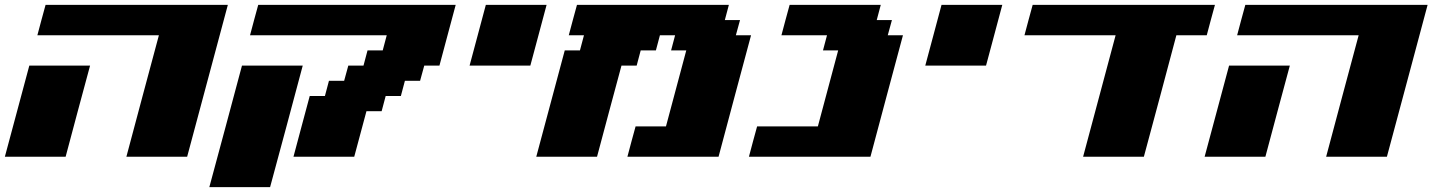

<svg xmlns="http://www.w3.org/2000/svg" viewBox="-20 -645 5894 790"><path d="M500 0H750Q777.8 -104 833.7 -312.3Q889.6 -520.5 917.5 -625H167.5Q161.6 -604 150.4 -562.3Q139.2 -520.5 133.8 -500H633.8Q611.3 -417 566.7 -250Q522 -83 500 0ZM0 0H250Q266.6 -62.5 300 -187.5Q333.5 -312.5 350.6 -375H100.6Q84 -312.5 50.3 -187.5Q16.6 -62.5 0 0Z M841.3 125H1091.3Q1113.8 42 1158.7 -124.8Q1203.6 -291.5 1225.6 -375H975.6Q953.6 -292 908.7 -125Q863.8 42 841.3 125ZM1187.5 0H1437.5L1487.8 -187.5H1550.3L1566.9 -250H1629.4L1646 -312.5H1708.5L1725.6 -375H1788.1Q1799.3 -416.5 1821.5 -500Q1843.8 -583.5 1855 -625H1042.5Q1036.6 -604 1025.4 -562.3Q1014.2 -520.5 1008.8 -500H1571.3L1554.7 -437.5H1492.2L1475.6 -375H1413.1L1396 -312.5H1333.5L1316.9 -250H1254.4Q1243.2 -208.5 1220.9 -125.2Q1198.7 -42 1187.5 0Z M1912.1 -375H2162.1Q2173.3 -416.5 2195.6 -500Q2217.8 -583.5 2229 -625H1979Q1967.8 -583.5 1945.6 -500Q1923.3 -416.5 1912.1 -375Z M2561.5 0H2936.5Q2958.5 -83 3003.2 -250Q3047.9 -417 3070.3 -500H3007.8L3024.9 -562.5H2962.4L2979 -625H2354Q2348.1 -604 2336.9 -562.3Q2325.7 -520.5 2320.3 -500H2382.8L2366.2 -437.5H2303.7L2186.5 0H2436.5Q2453.1 -62.5 2486.6 -187.5Q2520 -312.5 2537.1 -375H2599.6L2616.2 -437.5H2678.7L2695.3 -500H2757.8L2741.2 -437.5H2803.7L2720.2 -125H2595.2Q2589.4 -104 2578.1 -62.5Q2566.9 -21 2561.5 0Z M3061.5 0H3561.5Q3583.5 -83 3628.2 -250Q3672.9 -417 3695.3 -500H3632.8L3649.9 -562.5H3587.4L3604 -625H3229Q3223.1 -604 3211.9 -562.3Q3200.7 -520.5 3195.3 -500H3382.8L3366.2 -437.5H3428.7L3345.2 -125H3095.2Q3089.4 -104 3078.1 -62.5Q3066.9 -21 3061.5 0Z M3787.1 -375H4037.1Q4048.3 -416.5 4070.6 -500Q4092.8 -583.5 4104 -625H3854Q3842.8 -583.5 3820.6 -500Q3798.3 -416.5 3787.1 -375Z M4436.5 0H4686.5Q4709 -83 4753.7 -250Q4798.3 -417 4820.3 -500H4945.3Q4950.7 -520.5 4961.9 -562.3Q4973.1 -604 4979 -625H4229Q4223.1 -604 4211.9 -562.3Q4200.7 -520.5 4195.3 -500H4570.3Q4548.3 -417 4503.4 -250Q4458.5 -83 4436.5 0Z M5436.5 0H5686.5Q5714.4 -104 5770.3 -312.3Q5826.2 -520.5 5854 -625H5104Q5098.1 -604 5086.9 -562.3Q5075.7 -520.5 5070.3 -500H5570.3Q5547.9 -417 5503.2 -250Q5458.5 -83 5436.5 0ZM4936.5 0H5186.5Q5203.1 -62.5 5236.6 -187.5Q5270 -312.5 5287.1 -375H5037.1Q5020.5 -312.5 4986.8 -187.5Q4953.1 -62.5 4936.5 0Z"/></svg>

Font: Faithful 32x
Style: BoldOblique
Weight: 400
Foundry: Faithful Resource Pack
Version: Version 1.0; January 27, 2023